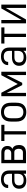

<svg xmlns="http://www.w3.org/2000/svg" viewBox="1670 -2224 560 3940"><g transform="rotate(-90 1950.0 -254.0)"><path d="M374 -470.7Q421.9 -427.7 421.9 -344.7V0H355.5V-53.7Q333 -24.4 297.9 -8.8Q264.6 5.9 214.8 5.9Q134.8 5.9 90.8 -32.2Q46.9 -70.3 46.9 -142.6Q46.9 -210 91.8 -249Q136.7 -288.1 216.8 -288.1H353.5V-345.7Q353.5 -401.4 324.2 -428.7Q293.9 -457 239.3 -457Q186.5 -457 157.2 -433.6Q127.9 -410.2 127.9 -369.1V-366.2H61.5V-371.1Q61.5 -434.6 109.4 -474.6Q155.3 -513.7 238.3 -513.7Q326.2 -513.7 374 -470.7ZM323.2 -79.1Q353.5 -109.4 353.5 -171.9V-238.3H226.6Q115.2 -238.3 115.2 -143.6Q115.2 -48.8 225.6 -48.8Q293 -48.8 323.2 -79.1Z M571.3 0V-506.8H796.9Q854.5 -506.8 889.6 -472.7Q924.8 -438.5 924.8 -381.8Q924.8 -346.7 912.6 -322.3Q900.4 -297.9 867.2 -280.3V-277.3Q904.3 -265.6 924.3 -230.5Q944.3 -195.3 944.3 -143.6Q944.3 0 783.2 0ZM639.6 -63.5H789.1Q826.2 -63.5 846.7 -86.4Q867.2 -109.4 867.2 -150.4Q867.2 -184.6 851.1 -212.4Q835 -240.2 793.9 -240.2H639.6ZM639.6 -303.7H779.3Q804.7 -303.7 821.8 -315.9Q838.9 -328.1 847.7 -345.2Q856.4 -362.3 856.4 -376Q856.4 -418 834 -430.7Q811.5 -443.4 779.3 -443.4H639.6Z M1026.4 -507.8 1358.4 -506.8V-443.4H1227.5V0H1160.2V-443.4H1026.4Z M1478.5 -43.9Q1424.8 -94.7 1424.8 -202.1V-305.7Q1424.8 -413.1 1478.5 -463.9Q1531.2 -513.7 1620.1 -513.7Q1707 -513.7 1759.8 -463.9Q1812.5 -414.1 1812.5 -305.7V-202.1Q1812.5 -93.8 1759.8 -43.9Q1707 5.9 1620.1 5.9Q1531.2 5.9 1478.5 -43.9ZM1710.9 -88.9Q1744.1 -122.1 1744.1 -206.1V-301.8Q1744.1 -385.7 1710.9 -418.9Q1677.7 -452.1 1620.1 -452.1Q1560.5 -452.1 1527.3 -418.9Q1493.2 -384.8 1493.2 -301.8V-206.1Q1493.2 -123 1527.3 -88.9Q1561.5 -54.7 1620.1 -54.7Q1676.8 -54.7 1710.9 -88.9Z M1946.3 -506.8H2016.6L2197.3 -169.9L2377 -506.8H2447.3V0H2378.9V-395.5L2220.7 -78.1H2173.8L2014.6 -395.5V0H1946.3Z M2896.5 -470.7Q2944.3 -427.7 2944.3 -344.7V0H2877.9V-53.7Q2855.5 -24.4 2820.3 -8.8Q2787.1 5.9 2737.3 5.9Q2657.2 5.9 2613.3 -32.2Q2569.3 -70.3 2569.3 -142.6Q2569.3 -210 2614.3 -249Q2659.2 -288.1 2739.3 -288.1H2876V-345.7Q2876 -401.4 2846.7 -428.7Q2816.4 -457 2761.7 -457Q2709 -457 2679.7 -433.6Q2650.4 -410.2 2650.4 -369.1V-366.2H2584V-371.1Q2584 -434.6 2631.8 -474.6Q2677.7 -513.7 2760.7 -513.7Q2848.6 -513.7 2896.5 -470.7ZM2845.7 -79.1Q2876 -109.4 2876 -171.9V-238.3H2749Q2637.7 -238.3 2637.7 -143.6Q2637.7 -48.8 2748 -48.8Q2815.4 -48.8 2845.7 -79.1Z M3026.4 -507.8 3358.4 -506.8V-443.4H3227.5V0H3160.2V-443.4H3026.4Z M3441.4 -506.8H3509.8V-91.8L3747.1 -506.8H3825.2V0H3756.8V-415L3519.5 0H3441.4Z"/></g></svg>

Font: DINish
Style: Regular
Weight: 400
Designer: Bert Driehuis
Foundry: Playbeing
Version: Version 3.008; git-95204e4c-release